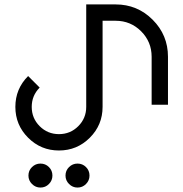

<svg xmlns="http://www.w3.org/2000/svg" viewBox="-20 -469 821 860"><path d="M366.2 -449.2H498Q595.2 -449.2 663.8 -380.6Q732.4 -312 732.4 -214.8V0H659.2V-214.8Q659.2 -281.7 612.1 -328.9Q564.9 -376 498 -376H439.5V9.8Q439.5 90.8 382.3 147.9Q325.2 205.1 244.1 205.1Q163.1 205.1 106 147.9Q48.8 90.8 48.8 9.8Q48.8 -71.3 106 -128.4L157.7 -76.7Q122.1 -41 122.1 9.8Q122.1 60.5 157.7 96.2Q193.4 131.8 244.1 131.8Q294.9 131.8 330.6 96.2Q366.2 60.5 366.2 9.8ZM161.1 371.1Q139.2 371.1 123.3 355.2Q107.4 339.4 107.4 317.4Q107.4 294.9 123.3 279.3Q139.2 263.7 161.1 263.7Q183.6 263.7 199.2 279.3Q214.8 294.9 214.8 317.4Q214.8 339.4 199.2 355.2Q183.6 371.1 161.1 371.1ZM327.1 371.1Q305.2 371.1 289.3 355.2Q273.4 339.4 273.4 317.4Q273.4 294.9 289.3 279.3Q305.2 263.7 327.1 263.7Q349.6 263.7 365.2 279.3Q380.9 294.9 380.9 317.4Q380.9 339.4 365.2 355.2Q349.6 371.1 327.1 371.1Z"/></svg>

Font: Catrinity
Style: Regular
Weight: 400
Designer: Alexander Lange
Foundry: High-Logic / Made with FontCreator
Version: Version 2.090;May 20, 2024;FontCreator 15.0.0.2974 64-bit